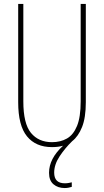

<svg xmlns="http://www.w3.org/2000/svg" viewBox="-20 -734 526 971"><path d="M254 139Q254 193 308 193Q319 193 329 191Q339 189 343 188V211Q337 213 327.5 215Q318 217 307 217Q273 217 250.5 198Q228 179 228 140Q228 68 299 3Q274 10 243 10Q161 10 116.5 -44.5Q72 -99 72 -217V-714H98V-221Q98 -109 136.5 -62Q175 -15 243 -15Q286 -15 318.5 -33.5Q351 -52 369.5 -97Q388 -142 388 -221V-714H414V-217Q414 -139 395 -91.5Q376 -44 345 -20Q309 15 281.5 56.5Q254 98 254 139Z"/></svg>

Font: Noto Sans Sinhala UI ExtraCondensed Thin
Style: Regular
Weight: 100
Width: 2
Designer: Jelle Bosma - Monotype Design Team
Foundry: Monotype Imaging Inc.
Version: Version 2.006; ttfautohint (v1.8.4.7-5d5b)